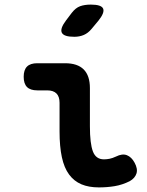

<svg xmlns="http://www.w3.org/2000/svg" viewBox="-20 -805 640 835"><path d="M371 -256Q371 -181 384 -146.5Q397 -112 432 -112Q444 -112 456.5 -114.5Q469 -117 484 -124Q512 -138 532 -130Q552 -122 565 -98Q580 -71 573.5 -50.5Q567 -30 544 -17Q512 -1 479 4.5Q446 10 410 10Q366 10 334 -3.5Q302 -17 280.5 -46Q259 -75 249 -121.5Q239 -168 239 -233V-358Q239 -385 225.5 -398.5Q212 -412 185 -412H142Q112 -412 97.5 -426.5Q83 -441 83 -471Q83 -501 97.5 -515.5Q112 -530 142 -530H263Q317 -530 344 -503Q371 -476 371 -422ZM378 -679Q363 -661 344.5 -653Q326 -645 303 -645Q258 -645 249 -662.5Q240 -680 267 -716L292 -749Q309 -771 328.5 -778Q348 -785 375 -785Q421 -785 428.5 -767.5Q436 -750 408 -715Z"/></svg>

Font: Maple Mono Normal NL
Style: Bold
Weight: 700
Monospace: yes
Designer: subframe7536
Version: Version 7.000